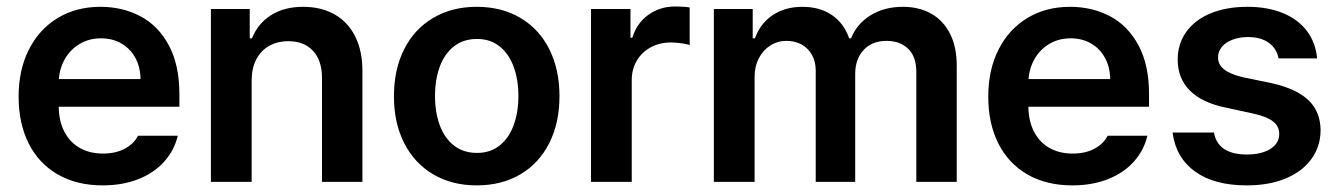

<svg xmlns="http://www.w3.org/2000/svg" viewBox="-20 -558 4106 589"><path d="M37.1 -261.7Q37.1 -343.3 68.4 -405.5Q99.6 -467.8 156.5 -502.4Q213.4 -537.1 288.1 -537.1Q355.5 -537.1 410.4 -508.3Q465.3 -479.5 497.8 -419.2Q530.3 -358.9 530.3 -269.5V-230.5H160.2Q160.6 -186 177.7 -153.6Q194.8 -121.1 225.1 -104Q255.4 -86.9 295.9 -86.9Q335.4 -86.9 363.3 -102.1Q391.1 -117.2 403.3 -141.6H525.4Q514.2 -95.7 482.9 -61.3Q451.7 -26.9 403.6 -8.1Q355.5 10.7 294.9 10.7Q215.8 10.7 157.5 -22.7Q99.1 -56.2 68.1 -117.7Q37.1 -179.2 37.1 -261.7ZM411.1 -315.4Q410.6 -351.6 395.5 -379.9Q380.4 -408.2 353 -424.3Q325.7 -440.4 290 -440.4Q253.4 -440.4 224.9 -423.6Q196.3 -406.7 179.7 -378.2Q163.1 -349.6 160.6 -315.4Z M752 0H627V-530.3H746.1V-440.4H752.9Q771.5 -486.3 811.8 -511.7Q852.1 -537.1 910.2 -537.1Q965.3 -537.1 1006.6 -513.7Q1047.9 -490.2 1070.1 -445.3Q1092.3 -400.4 1091.8 -337.9V0H967.8V-318.4Q967.8 -372.1 940.4 -401.9Q913.1 -431.6 864.3 -431.6Q831.1 -431.6 805.7 -417.2Q780.3 -402.8 766.1 -375.7Q752 -348.6 752 -310.5Z M1188.5 -262.7Q1188.5 -344.7 1219.7 -406.7Q1251 -468.8 1308.6 -502.9Q1366.2 -537.1 1442.4 -537.1Q1519 -537.1 1576.7 -502.9Q1634.3 -468.8 1665.3 -406.7Q1696.3 -344.7 1696.3 -262.7Q1696.3 -181.2 1665 -119.1Q1633.8 -57.1 1576.4 -23.2Q1519 10.7 1442.4 10.7Q1366.2 10.7 1308.6 -23.4Q1251 -57.6 1219.7 -119.4Q1188.5 -181.2 1188.5 -262.7ZM1570.3 -263.7Q1570.3 -313 1555.9 -352.8Q1541.5 -392.6 1512.9 -415.5Q1484.4 -438.5 1443.4 -438.5Q1401.4 -438.5 1372.3 -415.5Q1343.3 -392.6 1328.9 -353Q1314.5 -313.5 1314.5 -263.7Q1314.5 -213.9 1328.9 -174.3Q1343.3 -134.8 1372.3 -111.8Q1401.4 -88.9 1443.4 -88.9Q1484.4 -88.9 1512.9 -111.8Q1541.5 -134.8 1555.9 -174.3Q1570.3 -213.9 1570.3 -263.7Z M1793 -530.3H1914.1V-442.4H1919.9Q1933.6 -487.3 1969.2 -512.7Q2004.9 -538.1 2050.8 -538.1Q2078.1 -538.1 2095.7 -535.2V-419.9Q2087.4 -422.9 2070.3 -425.3Q2053.2 -427.7 2038.1 -427.7Q2003.9 -427.7 1976.6 -413.1Q1949.2 -398.4 1933.6 -372.1Q1918 -345.7 1918 -312.5V0H1793Z M2169.9 -530.3H2289.1V-440.4H2295.9Q2312 -485.8 2350.3 -511.5Q2388.7 -537.1 2441.4 -537.1Q2495.1 -537.1 2532.2 -511.7Q2569.3 -486.3 2585 -440.4H2590.8Q2608.4 -484.9 2650.6 -511Q2692.9 -537.1 2750 -537.1Q2798.8 -537.1 2836.2 -516.4Q2873.5 -495.6 2894.3 -454.8Q2915 -414.1 2915 -356.4V0H2791V-336.9Q2791 -384.3 2765.9 -408.4Q2740.7 -432.6 2700.2 -432.6Q2654.8 -432.6 2629.2 -404.5Q2603.5 -376.5 2603.5 -331.1V0H2482.4V-341.8Q2482.4 -368.7 2470.9 -389.4Q2459.5 -410.2 2439.2 -421.4Q2418.9 -432.6 2392.6 -432.6Q2365.7 -432.6 2343.5 -418.7Q2321.3 -404.8 2308.1 -379.6Q2294.9 -354.5 2294.9 -322.3V0H2169.9Z M3011.7 -261.7Q3011.7 -343.3 3043 -405.5Q3074.2 -467.8 3131.1 -502.4Q3188 -537.1 3262.7 -537.1Q3330.1 -537.1 3385 -508.3Q3439.9 -479.5 3472.4 -419.2Q3504.9 -358.9 3504.9 -269.5V-230.5H3134.8Q3135.3 -186 3152.3 -153.6Q3169.4 -121.1 3199.7 -104Q3230 -86.9 3270.5 -86.9Q3310.1 -86.9 3337.9 -102.1Q3365.7 -117.2 3377.9 -141.6H3500Q3488.8 -95.7 3457.5 -61.3Q3426.3 -26.9 3378.2 -8.1Q3330.1 10.7 3269.5 10.7Q3190.4 10.7 3132.1 -22.7Q3073.7 -56.2 3042.7 -117.7Q3011.7 -179.2 3011.7 -261.7ZM3385.7 -315.4Q3385.3 -351.6 3370.1 -379.9Q3355 -408.2 3327.6 -424.3Q3300.3 -440.4 3264.6 -440.4Q3228 -440.4 3199.5 -423.6Q3170.9 -406.7 3154.3 -378.2Q3137.7 -349.6 3135.3 -315.4Z M3808.6 -444.3Q3782.2 -444.3 3761 -436.3Q3739.7 -428.2 3728 -413.8Q3716.3 -399.4 3716.8 -381.8Q3715.3 -339.4 3792 -321.3L3881.8 -302.7Q3957.5 -285.6 3994.1 -250.5Q4030.8 -215.3 4031.2 -158.2Q4030.8 -108.4 4002.9 -70.1Q3975.1 -31.7 3924.1 -10.5Q3873 10.7 3804.7 10.7Q3704.6 10.7 3645.8 -32Q3586.9 -74.7 3577.1 -151.4H3704.1Q3710 -117.7 3735.6 -100.8Q3761.2 -84 3804.7 -84Q3849.6 -84 3877 -101.1Q3904.3 -118.2 3904.3 -147.5Q3904.3 -170.4 3885.5 -185.3Q3866.7 -200.2 3827.1 -209L3742.2 -227.5Q3668.5 -242.2 3630.6 -279.8Q3592.8 -317.4 3592.8 -375Q3592.8 -423.3 3619.1 -460.2Q3645.5 -497.1 3693.8 -517.1Q3742.2 -537.1 3806.6 -537.1Q3869.1 -537.1 3915.8 -517.8Q3962.4 -498.5 3989.3 -462.9Q4016.1 -427.2 4020.5 -378.9H3902.3Q3896.5 -409.2 3872.1 -426.8Q3847.7 -444.3 3808.6 -444.3Z"/></svg>

Font: Pretendard Std SemiBold
Style: Regular
Weight: 600
Designer: Base glyphs from Inter by Rasmus Andersson; Hangeul glyphs from Noto Sans CJK(Source Han Sans) by Jang Soo-young and Kan
Foundry: Kil Hyung-jin
Version: Version 1.309